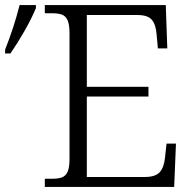

<svg xmlns="http://www.w3.org/2000/svg" viewBox="-75 -734 759 754"><path d="M101 -32H128Q154 -32 168.5 -37.5Q183 -43 190.5 -59.5Q198 -76 198 -109V-603Q198 -637 190.5 -654Q183 -671 168.5 -676.5Q154 -682 128 -682H101V-714H576L582 -544H545L540 -599Q537 -638 521 -656.5Q505 -675 465 -675H266V-393H508V-355H266V-39H494Q535 -39 552 -57.5Q569 -76 573 -115L579 -170H616L609 0H101ZM-55 -539Q-20 -627 2 -714H66V-702Q49 -661 21 -612Q-7 -563 -34 -524H-55Z"/></svg>

Font: Noto Serif Light
Style: Regular
Weight: 300
Designer: Monotype Design Team
Foundry: Monotype Imaging Inc.
Version: Version 1.001